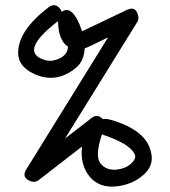

<svg xmlns="http://www.w3.org/2000/svg" viewBox="-20 -663 644 728"><path d="M213.9 -618.2Q255.9 -648.4 291.5 -544.4L460 -625Q488.8 -638.7 499.3 -616.5Q509.8 -594.2 500.5 -579.6L226.6 -137.7L326.7 -215.3Q350.1 -233.4 370.1 -210.9Q381.3 -215.8 418.5 -203.1Q520.5 -168.9 546.1 -106.4Q571.8 -43.9 527.3 -2.9Q482.9 38.1 418.9 43.9Q355 49.8 319.1 5.6Q283.2 -38.6 291 -107.4L126.5 20Q109.4 33.2 86.2 19.3Q63 5.4 80.1 -21.5L389.6 -521L318.4 -486.8Q309.6 -482.4 301.3 -480Q297.9 -430.7 269 -406.7Q192.4 -342.8 106.4 -384.3Q49.3 -411.6 48.8 -461.9Q48.3 -546.9 164.1 -635.3Q189.5 -654.3 208.5 -628.9Q211.9 -624 213.9 -618.2ZM237.8 -485.8Q200.7 -510.7 200.2 -583Q61.5 -476.6 134.3 -441.4Q162.1 -428.2 186.5 -434.6Q235.8 -447.3 237.8 -485.8ZM366.7 -154.3Q338.9 -70.8 360.8 -43.7Q382.8 -16.6 419.2 -19.8Q455.6 -22.9 477.1 -42.7Q498.5 -62.5 490.7 -78.6Q472.2 -117.7 372.6 -151.4Q369.6 -152.8 366.7 -154.3Z"/></svg>

Font: Chilanka
Style: Regular
Weight: 400
Designer: Santhosh Thottingal <santhosh.thottingal@gmail.com>
Foundry: Swathanthra Malayalam Computing(SMC)
Version: Version 1.3; 20181103